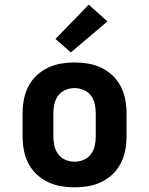

<svg xmlns="http://www.w3.org/2000/svg" viewBox="-20 -796 640 824"><path d="M300 8Q270 8 241 3Q212 -2 185 -15Q158 -28 136.5 -48.5Q115 -69 101.5 -95.5Q88 -122 82.5 -151Q77 -180 77 -210V-310Q77 -340 82.5 -369Q88 -398 101.5 -424.5Q115 -451 136.5 -471.5Q158 -492 185 -505Q212 -518 241 -523Q270 -528 300 -528Q330 -528 359 -523Q388 -518 415 -505Q442 -492 463.5 -471.5Q485 -451 498.5 -424.5Q512 -398 517.5 -369Q523 -340 523 -310V-210Q523 -180 517.5 -151Q512 -122 498.5 -95.5Q485 -69 463.5 -48.5Q442 -28 415 -15Q388 -2 359 3Q330 8 300 8ZM300 -102Q320 -102 339 -110Q358 -118 370 -134Q382 -150 386.5 -170Q391 -190 391 -210V-310Q391 -330 386.5 -350Q382 -370 370 -386Q358 -402 339 -410Q320 -418 300 -418Q280 -418 261 -410Q242 -402 230 -386Q218 -370 213.5 -350Q209 -330 209 -310V-210Q209 -190 213.5 -170Q218 -150 230 -134Q242 -118 261 -110Q280 -102 300 -102ZM284 -571 218 -629 361 -776 441 -704Z"/></svg>

Font: Iosevka HT Extrabold Extended
Style: Regular
Weight: 800
Width: 7
Monospace: yes
Designer: Belleve Invis
Foundry: Belleve Invis
Version: Version 32.3.0; ttfautohint (v1.8.4)